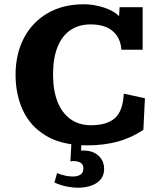

<svg xmlns="http://www.w3.org/2000/svg" viewBox="-20 -671 746 903"><path d="M391.1 12.7Q272.5 12.7 197.8 -31.7Q123 -76.2 88.1 -151.4Q53.2 -226.6 53.2 -319.3Q53.2 -416.5 92 -491.2Q130.9 -565.9 202.9 -608.4Q274.9 -650.9 375 -650.9Q420.4 -650.9 467.3 -636Q514.2 -621.1 540 -595.2L542.5 -637.2H650.9V-437H550.8Q547.4 -492.2 510.7 -524.2Q474.1 -556.2 406.2 -556.2Q351.1 -556.2 311.5 -529.5Q272 -502.9 250.7 -450.4Q229.5 -397.9 229.5 -320.8Q229.5 -245.6 250.7 -192.1Q272 -138.7 312 -110.4Q352.1 -82 407.7 -82Q482.4 -82 520.3 -115.2Q558.1 -148.4 562 -230.5L661.6 -209L654.3 -60.5Q597.2 -22 531.7 -4.6Q466.3 12.7 391.1 12.7ZM346.2 211.9Q324.7 211.9 296.6 206.8Q268.6 201.7 235.8 187.5L248.5 143.1Q267.1 150.9 286.4 155Q305.7 159.2 321.3 159.2Q372.1 159.2 372.1 120.6Q372.1 103 359.6 95Q347.2 86.9 326.2 86.4Q317.4 86.4 311 88.4L315.9 1.5H362.8L361.3 37.6Q363.3 37.1 366.7 37.1Q370.1 37.1 373 37.1Q416.5 37.1 443.1 61Q469.7 85 469.7 123.5Q469.7 165.5 436 188.5Q402.3 211.4 346.2 211.9Z"/></svg>

Font: Kameron
Style: Bold
Weight: 700
Designer: Vernon Adams
Foundry: Vernon Adams
Version: Version 1.100